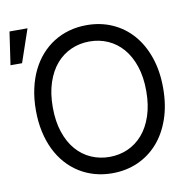

<svg xmlns="http://www.w3.org/2000/svg" viewBox="-91 -859 957 954"><g transform="rotate(-10 387.5 -381.5)"><path d="M721.6 -363.6Q721.6 -277.3 697.6 -208.3Q673.7 -139.2 630.9 -90.7Q588.1 -42.3 529.3 -16.2Q470.5 9.9 400.6 9.9Q354 9.9 312.1 -1.8Q270.2 -13.5 234.6 -35.9Q198.9 -58.2 170.3 -90.6Q141.7 -122.9 121.4 -164.4Q101.2 -206 90.4 -256Q79.5 -306.1 79.5 -363.6Q79.5 -421.2 90.4 -471.2Q101.2 -521.3 121.4 -562.9Q141.7 -604.4 170.3 -636.7Q198.9 -669 234.6 -691.4Q270.2 -713.8 312.1 -725.5Q354 -737.2 400.6 -737.2Q470.5 -737.2 529.3 -711.3Q588.1 -685.4 630.9 -636.9Q673.7 -588.4 697.6 -519.2Q721.6 -449.9 721.6 -363.6ZM636.4 -363.6Q636.4 -434.7 618.1 -489Q599.8 -543.3 568 -580.1Q536.2 -616.8 493.3 -635.8Q450.3 -654.8 400.6 -654.8Q351.2 -654.8 308.1 -635.8Q264.9 -616.8 233.1 -580.1Q201.3 -543.3 183.1 -489Q164.8 -434.7 164.8 -363.6Q164.8 -293 183.1 -238.5Q201.3 -183.9 233.1 -147.2Q264.9 -110.4 308.1 -91.4Q351.2 -72.4 400.6 -72.4Q450.3 -72.4 493.3 -91.4Q536.2 -110.4 568 -147.2Q599.8 -183.9 618.1 -238.5Q636.4 -293 636.4 -363.6ZM18.5 -772.7H109.4L52.6 -606.5H-5.7Z"/></g></svg>

Font: Interop
Style: Regular
Weight: 400
Designer: Rasmus Andersson, Google, Jang Haemin
Foundry: jhaemin
Version: Version 1.008